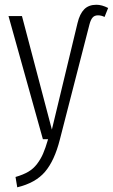

<svg xmlns="http://www.w3.org/2000/svg" viewBox="-20 -591 479 815"><path d="M53.2 204.1 45.9 160.2Q78.1 150.9 99.9 138.2Q121.6 125.5 137.2 105Q152.8 84.5 162.8 61.3Q172.9 38.1 184.1 0H162.1L16.1 -522.9H73.2L200.2 -41L309.1 -493.2Q318.4 -532.2 337.4 -551.5Q356.4 -570.8 389.2 -570.8Q412.6 -570.8 439 -557.1L423.8 -519Q410.2 -525.9 396 -525.9Q381.3 -525.9 373.3 -516.8Q365.2 -507.8 359.9 -487.8L233.9 2Q211.4 90.8 171.1 138.2Q130.9 185.5 53.2 204.1Z"/></svg>

Font: Fira Sans Compressed Light
Style: Regular
Weight: 300
Width: 1
Designer: Carrois Corporate & Edenspiekermann AG
Foundry: Carrois Corporate GbR & Edenspiekermann AG
Version: Version 4.203;PS 004.203;hotconv 1.0.88;makeotf.lib2.5.64775